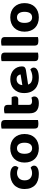

<svg xmlns="http://www.w3.org/2000/svg" viewBox="1340 -2040 715 3434"><g transform="rotate(-90 1697.0 -322.5)"><path d="M319 -375Q265 -375 227 -340.5Q189 -306 189 -239Q189 -172 225.5 -139Q262 -106 318 -106Q350 -106 374.5 -114.5Q399 -123 416 -132Q433 -119 442.5 -104.5Q452 -90 452 -69Q452 -31 412 -8Q372 15 301 15Q241 15 191.5 -1Q142 -17 107 -49Q72 -81 53 -128.5Q34 -176 34 -239Q34 -304 55 -352Q76 -400 112 -432Q148 -464 196 -480Q244 -496 297 -496Q366 -496 405.5 -471Q445 -446 445 -408Q445 -390 436.5 -375Q428 -360 416 -349Q398 -359 373.5 -367Q349 -375 319 -375Z M1018 -241Q1018 -182 1000 -134.5Q982 -87 948.5 -54Q915 -21 868 -3Q821 15 763 15Q705 15 657.5 -2.5Q610 -20 576.5 -53Q543 -86 525 -133.5Q507 -181 507 -241Q507 -299 525.5 -346.5Q544 -394 577.5 -427Q611 -460 658.5 -478Q706 -496 763 -496Q820 -496 867 -478Q914 -460 947.5 -426.5Q981 -393 999.5 -346Q1018 -299 1018 -241ZM763 -376Q716 -376 690 -341Q664 -306 664 -241Q664 -174 689.5 -139.5Q715 -105 763 -105Q811 -105 836.5 -140Q862 -175 862 -241Q862 -305 836 -340.5Q810 -376 763 -376Z M1199 7Q1154 7 1134.5 -7.5Q1115 -22 1115 -64V-651Q1125 -654 1143.5 -657Q1162 -660 1184 -660Q1228 -660 1248 -645Q1268 -630 1268 -588V-1Q1257 2 1239 4.5Q1221 7 1199 7Z M1539 -159Q1539 -131 1557 -118.5Q1575 -106 1607 -106Q1622 -106 1639 -109.5Q1656 -113 1668 -118Q1677 -108 1683 -95Q1689 -82 1689 -65Q1689 -30 1661.5 -7.5Q1634 15 1566 15Q1482 15 1435 -23.5Q1388 -62 1388 -149V-598Q1399 -601 1417 -604.5Q1435 -608 1456 -608Q1500 -608 1519.5 -592.5Q1539 -577 1539 -536V-471H1677Q1682 -461 1687 -445.5Q1692 -430 1692 -413Q1692 -381 1677.5 -367Q1663 -353 1640 -353H1539V-159Z M1902 -177Q1916 -135 1951 -117.5Q1986 -100 2032 -100Q2074 -100 2111 -111.5Q2148 -123 2171 -137Q2186 -127 2196 -111Q2206 -95 2206 -76Q2206 -53 2192 -36Q2178 -19 2153.5 -7.5Q2129 4 2095.5 9.5Q2062 15 2022 15Q1963 15 1913 -1.5Q1863 -18 1827 -50.5Q1791 -83 1770.5 -132Q1750 -181 1750 -247Q1750 -311 1770.5 -358Q1791 -405 1825.5 -436Q1860 -467 1904.5 -481.5Q1949 -496 1996 -496Q2047 -496 2089.5 -480.5Q2132 -465 2162.5 -437Q2193 -409 2210 -370Q2227 -331 2227 -285Q2227 -253 2210 -237Q2193 -221 2162 -216ZM1997 -383Q1954 -383 1925.5 -356.5Q1897 -330 1892 -280L2083 -311Q2081 -337 2060 -360Q2039 -383 1997 -383Z M2405 7Q2360 7 2340.5 -7.5Q2321 -22 2321 -64V-651Q2331 -654 2349.5 -657Q2368 -660 2390 -660Q2434 -660 2454 -645Q2474 -630 2474 -588V-1Q2463 2 2445 4.5Q2427 7 2405 7Z M2683 7Q2638 7 2618.5 -7.5Q2599 -22 2599 -64V-651Q2609 -654 2627.5 -657Q2646 -660 2668 -660Q2712 -660 2732 -645Q2752 -630 2752 -588V-1Q2741 2 2723 4.5Q2705 7 2683 7Z M3359 -241Q3359 -182 3341 -134.5Q3323 -87 3289.5 -54Q3256 -21 3209 -3Q3162 15 3104 15Q3046 15 2998.5 -2.5Q2951 -20 2917.5 -53Q2884 -86 2866 -133.5Q2848 -181 2848 -241Q2848 -299 2866.5 -346.5Q2885 -394 2918.5 -427Q2952 -460 2999.5 -478Q3047 -496 3104 -496Q3161 -496 3208 -478Q3255 -460 3288.5 -426.5Q3322 -393 3340.5 -346Q3359 -299 3359 -241ZM3104 -376Q3057 -376 3031 -341Q3005 -306 3005 -241Q3005 -174 3030.5 -139.5Q3056 -105 3104 -105Q3152 -105 3177.5 -140Q3203 -175 3203 -241Q3203 -305 3177 -340.5Q3151 -376 3104 -376Z"/></g></svg>

Font: Baloo Chettan 2
Style: Bold
Weight: 700
Designer: Maithili Shingre, Unnati Kotecha and Ek Type
Foundry: Ek Type
Version: Version 1.640;hotconv 1.0.111;makeotfexe 2.5.65597; ttfautoh